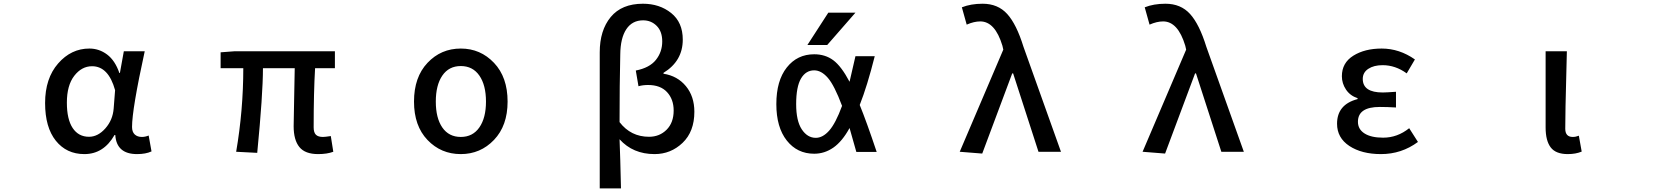

<svg xmlns="http://www.w3.org/2000/svg" viewBox="-20 -830 9040 1050"><path d="M441.4 12.7Q343.8 12.7 285.2 -60.5Q226.6 -133.8 226.6 -266.6Q226.6 -401.4 297.9 -482.9Q369.1 -564.5 468.8 -564.5Q522.5 -564.5 565.9 -531.7Q609.4 -499 632.8 -430.7H635.7L657.2 -549.8H771.5Q702.1 -232.4 702.1 -135.7Q702.1 -108.4 716.8 -94.7Q731.4 -81.1 755.9 -81.1Q774.4 -81.1 793 -88.9L808.6 -2Q777.3 12.7 729.5 12.7Q617.2 12.7 610.4 -91.8H606.4Q546.9 12.7 441.4 12.7ZM466.8 -82Q515.6 -82 556.2 -127.9Q596.7 -173.8 601.6 -236.3L609.4 -336.9Q573.2 -467.8 483.4 -467.8Q426.8 -467.8 386.2 -415.5Q345.7 -363.3 345.7 -268.6Q345.7 -177.7 377.4 -129.9Q409.2 -82 466.8 -82Z M1719.7 12.7Q1648.4 12.7 1617.2 -25.9Q1585.9 -64.5 1585.9 -139.6Q1585.9 -162.1 1588.4 -279.8Q1590.8 -397.5 1591.8 -457H1418Q1418 -315.4 1386.7 5.9L1271.5 0Q1310.5 -227.5 1310.5 -457H1186.5V-543.9L1264.6 -549.8H1811.5V-457H1703.1Q1695.3 -324.2 1695.3 -133.8Q1695.3 -105.5 1707.5 -93.3Q1719.7 -81.1 1746.1 -81.1Q1757.8 -81.1 1789.1 -85.9L1802.7 0Q1768.6 12.7 1719.7 12.7Z M2500 12.7Q2391.6 12.7 2317.9 -64.5Q2244.1 -141.6 2244.1 -274.4Q2244.1 -408.2 2317.9 -486.3Q2391.6 -564.5 2500 -564.5Q2607.4 -564.5 2681.6 -486.3Q2755.9 -408.2 2755.9 -274.4Q2755.9 -142.6 2681.6 -64.9Q2607.4 12.7 2500 12.7ZM2637.7 -274.4Q2637.7 -364.3 2601.6 -416.5Q2565.4 -468.8 2500 -468.8Q2434.6 -468.8 2398.9 -416.5Q2363.3 -364.3 2363.3 -274.4Q2363.3 -184.6 2398.9 -132.8Q2434.6 -81.1 2500 -81.1Q2565.4 -81.1 2601.6 -133.3Q2637.7 -185.5 2637.7 -274.4Z M3259.8 200.2V-543.9Q3259.8 -664.1 3319.8 -736.8Q3379.9 -809.6 3496.1 -809.6Q3586.9 -809.6 3650.4 -758.8Q3713.9 -708 3713.9 -613.3Q3713.9 -496.1 3608.4 -431.6V-426.8Q3684.6 -415 3731 -358.9Q3777.3 -302.7 3777.3 -218.8Q3777.3 -110.4 3712.9 -48.8Q3648.4 12.7 3559.6 12.7Q3441.4 12.7 3368.2 -68.4Q3372.1 26.4 3376 200.2ZM3529.3 -82Q3586.9 -82 3625.5 -120.6Q3664.1 -159.2 3664.1 -225.6Q3664.1 -287.1 3627.9 -326.2Q3591.8 -365.2 3524.4 -365.2Q3495.1 -365.2 3471.7 -358.4L3457 -444.3Q3532.2 -459 3566.9 -502.4Q3601.6 -545.9 3601.6 -603.5Q3601.6 -658.2 3571.3 -688.5Q3541 -718.8 3497.1 -718.8Q3437.5 -718.8 3405.3 -670.4Q3373 -622.1 3372.1 -532.2Q3368.2 -367.2 3368.2 -162.1Q3429.7 -82 3529.3 -82Z M4585 -251Q4543 -363.3 4507.3 -404.3Q4471.7 -445.3 4432.6 -445.3Q4386.7 -445.3 4360.4 -400.4Q4334 -355.5 4334 -260.7Q4334 -168.9 4364.7 -122.6Q4395.5 -76.2 4441.4 -76.2Q4479.5 -76.2 4514.6 -115.7Q4549.8 -155.3 4585 -251ZM4681.6 -255.9Q4718.8 -165 4774.4 1H4663.1Q4640.6 -80.1 4626 -129.9Q4585.9 -56.6 4537.6 -22.9Q4489.3 10.7 4432.6 10.7Q4339.8 10.7 4282.7 -61.5Q4225.6 -133.8 4225.6 -260.7Q4225.6 -388.7 4282.7 -460.9Q4339.8 -533.2 4432.6 -533.2Q4493.2 -533.2 4537.1 -500.5Q4581.1 -467.8 4626 -382.8Q4639.6 -438.5 4658.2 -522.5H4763.7Q4722.7 -359.4 4681.6 -255.9ZM4509.8 -760.7H4658.2L4503.9 -584H4395.5Z M5351.6 9.8 5228.5 0 5466.8 -558.6 5461.9 -580.1Q5421.9 -712.9 5340.8 -712.9Q5306.6 -712.9 5266.6 -695.3L5240.2 -790Q5289.1 -809.6 5353.5 -809.6Q5437.5 -809.6 5488.3 -753.4Q5539.1 -697.3 5577.1 -574.2L5782.2 0H5659.2L5520.5 -428.7H5515.6Z M6351.6 9.8 6228.5 0 6466.8 -558.6 6461.9 -580.1Q6421.9 -712.9 6340.8 -712.9Q6306.6 -712.9 6266.6 -695.3L6240.2 -790Q6289.1 -809.6 6353.5 -809.6Q6437.5 -809.6 6488.3 -753.4Q6539.1 -697.3 6577.1 -574.2L6782.2 0H6659.2L6520.5 -428.7H6515.6Z M7532.2 12.7Q7426.8 12.7 7359.4 -31.7Q7292 -76.2 7292 -153.3Q7292 -258.8 7404.3 -288.1V-293Q7363.3 -306.6 7340.8 -340.3Q7318.4 -374 7318.4 -413.1Q7318.4 -486.3 7380.9 -525.4Q7443.4 -564.5 7536.1 -564.5Q7632.8 -564.5 7717.8 -504.9L7672.9 -428.7Q7611.3 -473.6 7541 -473.6Q7493.2 -473.6 7462.9 -453.6Q7432.6 -433.6 7432.6 -398.4Q7432.6 -324.2 7542 -324.2Q7559.6 -324.2 7614.3 -328.1V-242.2Q7566.4 -245.1 7525.4 -245.1Q7406.2 -245.1 7406.2 -164.1Q7406.2 -123 7442.4 -100.1Q7478.5 -77.1 7543.9 -77.1Q7622.1 -77.1 7686.5 -128.9L7734.4 -53.7Q7644.5 12.7 7532.2 12.7Z M8553.7 12.7Q8488.3 12.7 8460.4 -23.9Q8432.6 -60.5 8432.6 -132.8V-549.8H8548.8Q8547.9 -502 8545.4 -411.1Q8543 -320.3 8541.5 -250Q8540 -179.7 8540 -126Q8540 -81.1 8581.1 -81.1Q8597.7 -81.1 8614.3 -87.9L8629.9 -1Q8597.7 12.7 8553.7 12.7Z"/></svg>

Font: Gen Shin Gothic Monospace Medium
Style: Regular
Weight: 500
Designer: [Source Han Sans]
Ryoko NISHIZUKA  (kana & ideographs); Paul D. Hunt (Latin, Greek & Cyrillic); Wenlong ZHANG  (bopomofo
Version: Version 1.002.20150607